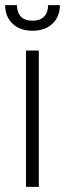

<svg xmlns="http://www.w3.org/2000/svg" viewBox="-24 -727 253 747"><path d="M77.1 -530.3H127V0H77.1ZM102.5 -607.4Q53.7 -607.4 24.9 -634.8Q-3.9 -662.1 -3.9 -707H42Q42 -678.7 57.1 -662.6Q72.3 -646.5 102.5 -646.5Q132.3 -646.5 147.7 -662.8Q163.1 -679.2 163.1 -707H209Q209 -662.1 180.2 -634.8Q151.4 -607.4 102.5 -607.4Z"/></svg>

Font: Pretendard JP ExtraLight
Style: Regular
Weight: 200
Designer: Base glyphs from Inter by Rasmus Andersson; Hangeul glyphs from Noto Sans CJK(Source Han Sans) by Jang Soo-young and Kan
Foundry: Kil Hyung-jin
Version: Version 1.309